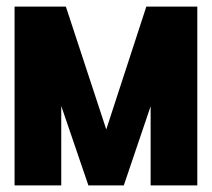

<svg xmlns="http://www.w3.org/2000/svg" viewBox="-20 -560 640 580"><path d="M24 0V-540H179L301 -169L422 -540H576V0H435V-239L354 0H247L165 -240V0Z"/></svg>

Font: Geist Mono Black
Style: Regular
Weight: 900
Monospace: yes
Designer: Basement.studio, Andrés Briganti, Mateo Zaragoza
Foundry: Basement.studio, Vercel, Andrés Briganti, Guido Ferreyra, Mateo Zaragoza
Version: Version 1.500; ttfautohint (v1.8.4.7-5d5b)